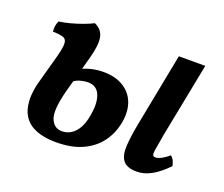

<svg xmlns="http://www.w3.org/2000/svg" viewBox="-87 -594 850 730"><g transform="rotate(20 338.5 -229.0)"><path d="M525 9Q485 9 469.5 -11Q454 -31 456 -69Q458 -107 468 -159L526 -458H633L575 -163Q567 -117 563.5 -96.5Q560 -76 563 -71Q566 -66 574 -66Q584 -66 599.5 -74.5Q615 -83 626 -94Q635 -87 639.5 -77.5Q644 -68 646 -57Q613 -23 583.5 -7Q554 9 525 9ZM197 9Q153 9 120.5 -3Q88 -15 70 -40Q52 -65 49.5 -104.5Q47 -144 63 -197L85 -277Q99 -325 100.5 -347.5Q102 -370 88.5 -376Q75 -382 44 -382Q43 -395 44.5 -405.5Q46 -416 51 -426Q69 -428 94 -434.5Q119 -441 143.5 -450Q168 -459 183 -467Q213 -454 219.5 -424.5Q226 -395 210 -337L169 -187Q147 -103 160 -70.5Q173 -38 205 -38Q237 -38 259.5 -64Q282 -90 289 -143Q296 -189 283 -218Q270 -247 235 -247Q223 -247 205.5 -242.5Q188 -238 177 -227L187 -283Q207 -293 230 -298.5Q253 -304 277 -304Q328 -304 361 -282.5Q394 -261 406 -224.5Q418 -188 408 -141Q399 -99 373.5 -65Q348 -31 304.5 -11Q261 9 197 9Z"/></g></svg>

Font: Vollkorn Medium
Style: Italic
Weight: 500
Italic angle: -11°
Designer: Friedrich Althausen
Foundry: Friedrich Althausen
Version: Version 5.000